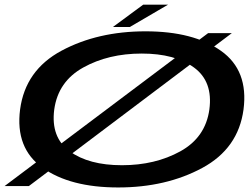

<svg xmlns="http://www.w3.org/2000/svg" viewBox="-36 -820 1097 846"><path d="M-16 0H91L985.5 -674H881ZM484.5 6Q695.5 6 854.8 -79.8Q1014 -165.5 1037 -337.5Q1059.5 -509.5 938 -595.8Q816.5 -682 605.5 -682Q394.5 -682 235 -596.5Q75.5 -511 52.5 -337.5Q30.5 -167 151.8 -80.5Q273 6 484.5 6ZM501.5 -92Q355 -92 271 -153.5Q187 -215 203 -337.5Q220 -461 330.8 -522.5Q441.5 -584 588.5 -584Q734.5 -584 818.8 -522.5Q903 -461 886.5 -337.5Q869.5 -214.5 758.5 -153.2Q647.5 -92 501.5 -92ZM461.5 -701H536L704.5 -799.5H595Z"/></svg>

Font: Anybody ExtraExpanded Medium
Style: Italic
Weight: 500
Width: 8
Italic angle: -10°
Version: Version 1.113;gftools[0.9.25]